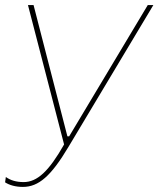

<svg xmlns="http://www.w3.org/2000/svg" viewBox="-29 -540 623 755"><path d="M61 195C123 195 172 152 240 38L574 -520H552L243 -4H236L103 -520H81L223 28C163 134 117 176 64 176C35 176 12 169 -6 156L-9 177C8 188 32 195 61 195Z"/></svg>

Font: Fixel Display Thin
Style: Italic
Weight: 100
Italic angle: -10°
Designer: AlfaBravo + MacPaw
Foundry: Kyrylo Tkachov, Marchela Mozhyna, Serhii Makarenko, Maria Weinstein, Zakhar Kryvoshyya
Version: Version 1.210;Glyphs 3.2 (3217)